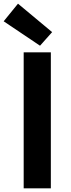

<svg xmlns="http://www.w3.org/2000/svg" viewBox="-38 -1026 388 1046"><path d="M180 -777 246 -851 60 -1006 -18 -910ZM91 0H239V-741H91Z"/></svg>

Font: Noto Sans JP
Style: Bold
Weight: 700
Designer: Ryoko NISHIZUKA  (kana, bopomofo & ideographs); Paul D. Hunt (Latin, Greek & Cyrillic); Sandoll Communications , Soo-you
Foundry: Adobe
Version: Version 2.002;hotconv 1.0.116;makeotfexe 2.5.65601